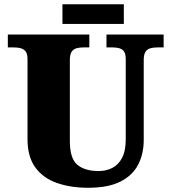

<svg xmlns="http://www.w3.org/2000/svg" viewBox="-20 -877 809 907"><path d="M396 10Q313 10 248 -13Q183 -36 146.5 -86.5Q110 -137 110 -219V-597Q110 -622 101.5 -633.5Q93 -645 78.5 -649Q64 -653 46 -653H17V-714H402V-653H373Q356 -653 341.5 -649Q327 -645 318.5 -632.5Q310 -620 310 -593V-210Q310 -128 345.5 -98.5Q381 -69 446 -69Q481 -69 510 -83.5Q539 -98 556.5 -131Q574 -164 574 -219V-597Q574 -622 566 -633.5Q558 -645 544 -649Q530 -653 512 -653H483V-714H753V-653H723Q705 -653 690.5 -649Q676 -645 667.5 -632.5Q659 -620 659 -593V-217Q659 -150 632.5 -99Q606 -48 548.5 -19Q491 10 396 10ZM275 -764V-857H565V-764Z"/></svg>

Font: Noto Serif Hebrew Black
Style: Regular
Weight: 900
Version: Version 2.003